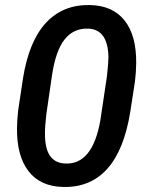

<svg xmlns="http://www.w3.org/2000/svg" viewBox="-20 -741 596 771"><path d="M233.9 9.8Q141.6 7.8 94.2 -54Q46.9 -115.7 48.3 -227.1Q48.8 -263.2 53.2 -299.3L72.3 -426.3Q96.2 -575.7 164.6 -649.4Q232.9 -723.1 341.3 -720.7Q433.1 -718.8 480.7 -658.2Q528.3 -597.7 526.9 -486.3Q526.4 -449.7 522 -414.1L502.9 -290.5Q478 -137.7 410.4 -62.7Q342.8 12.2 233.9 9.8ZM409.2 -433.1Q415.5 -488.8 415.5 -512.2Q413.1 -622.6 335 -626Q275.4 -628.4 239.3 -582.5Q203.1 -536.6 188.5 -436.5L166 -281.7Q160.2 -231.4 160.6 -202.1Q160.6 -87.9 240.7 -84.5Q351.1 -78.1 382.8 -256.8Z"/></svg>

Font: TypoPRO Roboto
Style: Italic
Weight: 500
Italic angle: -12°
Designer: Google
Version: Version 2.136; 2016